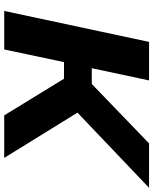

<svg xmlns="http://www.w3.org/2000/svg" viewBox="72 -800 728 912"><g transform="rotate(90 436.0 -344.0)"><path d="M32 0 179 -688H362L304 -416H379L661 -688H872L515 -348L730 0H528L354 -284H275L215 0Z"/></g></svg>

Font: Saira Thin Expanded
Style: Bold Italic
Weight: 700
Width: 7
Italic angle: -12°
Version: Version 1.101